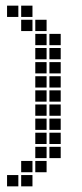

<svg xmlns="http://www.w3.org/2000/svg" viewBox="-20 -665 290 680"><path d="M55 -645V-605H95V-645ZM5 -645V-605H45V-645ZM55 -595V-555H95V-595ZM105 -595V-555H145V-595ZM105 -545V-505H145V-545ZM155 -545V-505H195V-545ZM5 -45V-5H45V-45ZM55 -45V-5H95V-45ZM55 -95V-55H95V-95ZM105 -95V-55H145V-95ZM105 -145V-105H145V-145ZM155 -145V-105H195V-145ZM105 -195V-155H145V-195ZM105 -245V-205H145V-245ZM105 -295V-255H145V-295ZM105 -345V-305H145V-345ZM105 -395V-355H145V-395ZM105 -445V-405H145V-445ZM105 -495V-455H145V-495ZM155 -495V-455H195V-495ZM155 -445V-405H195V-445ZM155 -395V-355H195V-395ZM155 -345V-305H195V-345ZM155 -295V-255H195V-295ZM155 -245V-205H195V-245ZM155 -195V-155H195V-195Z"/></svg>

Font: Nose Transport 13 Square
Style: Regular
Weight: 400
Designer: Nico Rohrbach
Foundry: Nose
Version: Version 1.400;Glyphs 3.2.3 (3260)